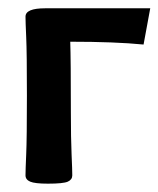

<svg xmlns="http://www.w3.org/2000/svg" viewBox="-20 -438 382 463"><path d="M95.7 4.9Q64 4.9 52.7 0Q41.5 -4.9 41.5 -15.1Q41.5 -27.8 43.2 -66.2Q44.9 -104.5 44.9 -207.5Q44.9 -311 43.2 -348.1Q41.5 -385.3 41.5 -397.9Q41.5 -418 88.9 -418H342.3L326.2 -330.6Q257.3 -337.4 149.4 -337.4Q150.9 -294.4 150.9 -167Q150.9 -104.5 152.6 -66.2Q154.3 -27.8 154.3 -15.1Q154.3 -4.9 143.6 0Q132.8 4.9 95.7 4.9Z"/></svg>

Font: Bainsley
Style: Bold
Weight: 700
Designer: Paul James MIller
Foundry: High-Logic / Made with FontCreator
Version: Version 1.411;March 28, 2021;FontCreator 13.0.0.2683 64-bit